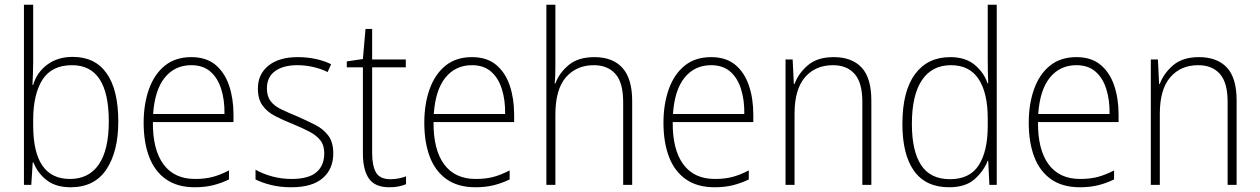

<svg xmlns="http://www.w3.org/2000/svg" viewBox="-20 -780 5315 810"><path d="M120 -520Q120 -497 119 -469.5Q118 -442 117 -422H120Q135 -474 179 -507Q223 -540 287 -540Q381 -540 430 -470.5Q479 -401 479 -267Q479 -141 429 -65.5Q379 10 278 10Q216 10 177.5 -19.5Q139 -49 121 -95H118L112 0H81V-760H120ZM284 -505Q198 -505 159 -443.5Q120 -382 120 -274V-251Q120 -25 275 -25Q355 -25 397 -86.5Q439 -148 439 -268Q439 -505 284 -505Z M787 -539Q850 -539 889 -506.5Q928 -474 946.5 -419Q965 -364 965 -297V-265H625Q624 -149 669.5 -87Q715 -25 803 -25Q843 -25 875 -33Q907 -41 946 -61V-23Q913 -7 878.5 1.5Q844 10 802 10Q728 10 680 -24Q632 -58 609 -119Q586 -180 586 -262Q586 -341 608.5 -404Q631 -467 675.5 -503Q720 -539 787 -539ZM787 -505Q718 -505 675.5 -453Q633 -401 626 -299H927Q928 -358 913 -405Q898 -452 867 -478.5Q836 -505 787 -505Z M1386 -133Q1386 -67 1341.5 -28.5Q1297 10 1209 10Q1161 10 1122 0Q1083 -10 1058 -23V-64Q1090 -46 1129 -35.5Q1168 -25 1209 -25Q1282 -25 1315 -53.5Q1348 -82 1348 -133Q1348 -167 1331.5 -188Q1315 -209 1285.5 -224.5Q1256 -240 1217 -256Q1174 -273 1140.5 -290.5Q1107 -308 1087.5 -335Q1068 -362 1068 -407Q1068 -467 1112.5 -503Q1157 -539 1236 -539Q1277 -539 1313 -531Q1349 -523 1377 -509L1362 -476Q1337 -489 1303 -497Q1269 -505 1235 -505Q1175 -505 1140.5 -480Q1106 -455 1106 -407Q1106 -374 1121.5 -353.5Q1137 -333 1166 -319Q1195 -305 1234 -289Q1275 -271 1309.5 -253.5Q1344 -236 1365 -208Q1386 -180 1386 -133Z M1627 -24Q1646 -24 1663 -27.5Q1680 -31 1693 -36V-3Q1679 3 1662 6.5Q1645 10 1622 10Q1562 10 1536.5 -26.5Q1511 -63 1511 -133V-496H1443V-521L1511 -531L1522 -658H1550V-529H1692V-496H1550V-135Q1550 -80 1566.5 -52Q1583 -24 1627 -24Z M1971 -539Q2034 -539 2073 -506.5Q2112 -474 2130.5 -419Q2149 -364 2149 -297V-265H1809Q1808 -149 1853.5 -87Q1899 -25 1987 -25Q2027 -25 2059 -33Q2091 -41 2130 -61V-23Q2097 -7 2062.5 1.5Q2028 10 1986 10Q1912 10 1864 -24Q1816 -58 1793 -119Q1770 -180 1770 -262Q1770 -341 1792.5 -404Q1815 -467 1859.5 -503Q1904 -539 1971 -539ZM1971 -505Q1902 -505 1859.5 -453Q1817 -401 1810 -299H2111Q2112 -358 2097 -405Q2082 -452 2051 -478.5Q2020 -505 1971 -505Z M2323 -504Q2323 -481 2322.5 -464.5Q2322 -448 2320 -428H2323Q2339 -472 2379 -505.5Q2419 -539 2488 -539Q2565 -539 2606 -493.5Q2647 -448 2647 -354V0H2609V-349Q2609 -432 2576 -468.5Q2543 -505 2485 -505Q2412 -505 2367.5 -454Q2323 -403 2323 -296V0H2285V-760H2323Z M2980 -539Q3043 -539 3082 -506.5Q3121 -474 3139.5 -419Q3158 -364 3158 -297V-265H2818Q2817 -149 2862.5 -87Q2908 -25 2996 -25Q3036 -25 3068 -33Q3100 -41 3139 -61V-23Q3106 -7 3071.5 1.5Q3037 10 2995 10Q2921 10 2873 -24Q2825 -58 2802 -119Q2779 -180 2779 -262Q2779 -341 2801.5 -404Q2824 -467 2868.5 -503Q2913 -539 2980 -539ZM2980 -505Q2911 -505 2868.5 -453Q2826 -401 2819 -299H3120Q3121 -358 3106 -405Q3091 -452 3060 -478.5Q3029 -505 2980 -505Z M3497 -539Q3574 -539 3615 -495Q3656 -451 3656 -356V0H3618V-351Q3618 -431 3585.5 -468Q3553 -505 3494 -505Q3420 -505 3376 -454Q3332 -403 3332 -300V0H3294V-529H3324L3329 -426H3332Q3348 -470 3388 -504.5Q3428 -539 3497 -539Z M3984 10Q3886 10 3836.5 -58.5Q3787 -127 3787 -257Q3787 -395 3840 -467Q3893 -539 3989 -539Q4053 -539 4092 -506.5Q4131 -474 4146 -429H4149Q4147 -481 4147 -530V-760H4185V0H4154L4149 -102H4147Q4130 -58 4091.5 -24Q4053 10 3984 10ZM3988 -24Q4071 -24 4109 -83Q4147 -142 4147 -248V-281Q4147 -388 4108.5 -446.5Q4070 -505 3992 -505Q3912 -505 3869.5 -442Q3827 -379 3827 -257Q3827 -143 3866 -83.5Q3905 -24 3988 -24Z M4521 -539Q4584 -539 4623 -506.5Q4662 -474 4680.5 -419Q4699 -364 4699 -297V-265H4359Q4358 -149 4403.5 -87Q4449 -25 4537 -25Q4577 -25 4609 -33Q4641 -41 4680 -61V-23Q4647 -7 4612.5 1.5Q4578 10 4536 10Q4462 10 4414 -24Q4366 -58 4343 -119Q4320 -180 4320 -262Q4320 -341 4342.5 -404Q4365 -467 4409.5 -503Q4454 -539 4521 -539ZM4521 -505Q4452 -505 4409.5 -453Q4367 -401 4360 -299H4661Q4662 -358 4647 -405Q4632 -452 4601 -478.5Q4570 -505 4521 -505Z M5038 -539Q5115 -539 5156 -495Q5197 -451 5197 -356V0H5159V-351Q5159 -431 5126.5 -468Q5094 -505 5035 -505Q4961 -505 4917 -454Q4873 -403 4873 -300V0H4835V-529H4865L4870 -426H4873Q4889 -470 4929 -504.5Q4969 -539 5038 -539Z"/></svg>

Font: Noto Sans Ethiopic SemiCondensed ExtraLight
Style: Regular
Weight: 200
Width: 4
Designer: Monotype Design Team
Foundry: Monotype Imaging Inc.
Version: Version 2.102; ttfautohint (v1.8.4.7-5d5b)